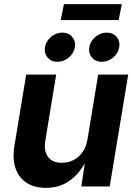

<svg xmlns="http://www.w3.org/2000/svg" viewBox="-20 -910 663 937"><path d="M204.4 6.8Q148.2 6.8 109.9 -17.7Q71.7 -42.3 55.8 -88.5Q40 -134.6 50.4 -198.7L107.8 -545.9H254.2L201.2 -224.2Q193 -173.6 214.3 -144.5Q235.5 -115.5 282 -115.5Q312.9 -115.5 339 -128.9Q365 -142.3 383 -167.9Q401 -193.5 406.9 -229.8L459.1 -545.9H605.7L515.4 0H376.9L397.3 -136.3H405.8Q373 -67.5 322.9 -30.3Q272.9 6.8 204.4 6.8ZM476.9 -608.4Q446.7 -608.4 428.8 -629.3Q411 -650.2 415.8 -679.7Q420.6 -709.2 445.5 -730Q470.4 -750.8 500.7 -750.8Q530.9 -750.8 548.8 -730Q566.7 -709.2 561.8 -679.7Q557 -650.2 532 -629.3Q507.1 -608.4 476.9 -608.4ZM260.5 -608.4Q230.3 -608.4 212.4 -629.3Q194.6 -650.2 199.4 -679.7Q204.2 -709.2 229.1 -730Q254 -750.8 284.3 -750.8Q314.5 -750.8 332.4 -730Q350.3 -709.2 345.5 -679.7Q340.6 -650.2 315.7 -629.3Q290.7 -608.4 260.5 -608.4ZM574.6 -889.9 559 -812.1H276.3L292 -889.9Z"/></svg>

Font: Inter Variable
Style: Italic
Weight: 400
Italic angle: -9.39999°
Designer: Rasmus Andersson
Foundry: rsms
Version: Version 4.001;git-9221beed3